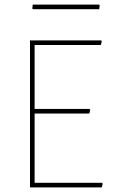

<svg xmlns="http://www.w3.org/2000/svg" viewBox="-20 -812 494 832"><path d="M409 -792 412 -789 410 -772H123L120 -775L122 -792ZM422 -20 425 -16 421 0H110V-637H418L421 -633L417 -617H130V-340H368L371 -336L367 -320H130V-20Z"/></svg>

Font: Alegreya Sans SC Thin
Style: Regular
Weight: 100
Designer: Juan Pablo del Peral
Foundry: Huerta Tipografica
Version: Version 2.007